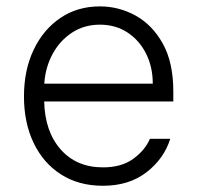

<svg xmlns="http://www.w3.org/2000/svg" viewBox="-20 -573 621 604"><path d="M304 11.4Q227.6 11.4 171.9 -24.3Q116.1 -60 85.8 -123.4Q55.4 -186.8 55.4 -269.5Q55.4 -352.3 85.8 -416.2Q116.1 -480.1 169.9 -516.5Q223.7 -552.9 294.4 -552.9Q353.7 -552.9 406.4 -524Q459.2 -495 492.2 -435.7Q525.2 -376.4 525.2 -285.2V-253.9H119Q121.1 -159.4 170.8 -103Q220.5 -46.5 304 -46.5Q362.2 -46.5 399.1 -73.3Q436.1 -100.1 451.7 -136.4H515.6Q496.1 -73.9 441.1 -31.2Q386 11.4 304 11.4ZM119.3 -309.7H460.6Q460.6 -362.2 439.5 -404.3Q418.3 -446.4 380.9 -470.9Q343.4 -495.4 294.4 -495.4Q244.7 -495.4 206.3 -470.2Q168 -445 145.2 -402.7Q122.5 -360.4 119.3 -309.7Z"/></svg>

Font: Inter Zeller Light
Style: Regular
Weight: 300
Designer: Rasmus Andersson; Joe Bland
Foundry: zeller
Version: Version 3.015;git-dec3a8cb1